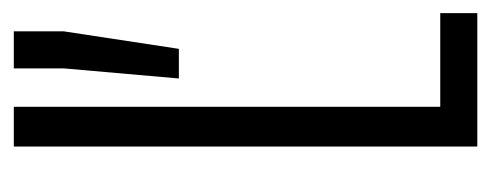

<svg xmlns="http://www.w3.org/2000/svg" viewBox="-242 -486 728 285"><g transform="rotate(-90 122.5 -344.0)"><path d="M47 0V-688H106V-55H245V0ZM148 -443 163 -614V-688H218V-614L192 -443Z"/></g></svg>

Font: Saira UltraCondensed
Style: Regular
Weight: 400
Width: 1
Designer: Hector Gatti with collaboration of the Omnibus-Type team
Foundry: Omnibus-Type
Version: Version 1.101